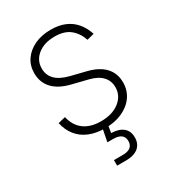

<svg xmlns="http://www.w3.org/2000/svg" viewBox="-183 -656 870 963"><g transform="rotate(-30 252.5 -174.5)"><path d="M251.5 11.7Q200.7 11.7 161.4 -4.4Q122.1 -20.5 96.9 -51.8Q71.8 -83 62 -127.4L104.5 -137.7Q116.7 -84 154.3 -56.4Q191.9 -28.8 251.5 -28.8Q317.4 -28.8 358.2 -60.5Q398.9 -92.3 398.9 -141.1Q398.9 -178.7 374.8 -204.3Q350.6 -230 302.2 -241.7L215.3 -263.2Q148.4 -279.3 114.7 -315.4Q81.1 -351.6 81.1 -404.8Q81.1 -448.7 104.2 -482.2Q127.4 -515.6 168 -534.4Q208.5 -553.2 261.2 -553.2Q307.6 -553.2 342.5 -538.6Q377.4 -523.9 401.1 -495.8Q424.8 -467.8 438 -427.7L396.5 -417Q381.3 -461.9 348.9 -487.8Q316.4 -513.7 261.2 -513.7Q201.2 -513.7 163.3 -483.9Q125.5 -454.1 125.5 -406.2Q125.5 -368.2 150.9 -342.3Q176.3 -316.4 229 -303.2L314 -282.2Q378.4 -266.6 411.4 -231.2Q444.3 -195.8 444.3 -143.1Q444.3 -97.7 419.9 -62.7Q395.5 -27.8 352.1 -8.1Q308.6 11.7 251.5 11.7ZM209.5 204.1V171.9H260.7Q290.5 171.9 305.4 159.9Q320.3 147.9 320.3 125Q320.3 102.5 305.4 90.3Q290.5 78.1 258.3 78.1H225.6L243.7 -14.2H272.9V0L265.1 47.4Q310.1 48.8 333.7 68.8Q357.4 88.9 357.4 125.5Q357.4 163.1 332.3 183.6Q307.1 204.1 260.7 204.1Z"/></g></svg>

Font: Inter ExtraLight
Style: Regular
Weight: 250
Designer: Rasmus Andersson
Foundry: rsms
Version: Version 4.001;git-66647c0bb